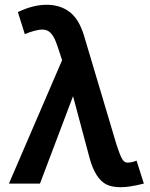

<svg xmlns="http://www.w3.org/2000/svg" viewBox="-20 -762 624 797"><path d="M507.8 -86.9Q526.4 -86.9 546.9 -95.2L577.1 0Q518.1 15.1 481.9 15.1Q444.8 15.1 422.1 3.9Q399.4 -7.3 381.6 -34.7Q363.8 -62 352.1 -105L283.2 -362.8L146 0H17.1L237.8 -512.2Q214.8 -585.4 205.3 -603.5Q195.8 -621.6 184.3 -630.4Q172.9 -639.2 154.8 -639.2Q141.1 -639.2 120.6 -633.5Q100.1 -627.9 83 -620.1L54.2 -711.9Q117.7 -742.2 173.8 -742.2Q229 -742.2 268.1 -713.1Q307.1 -684.1 328.1 -616.2L462.9 -164.1Q479 -114.3 488 -100.6Q497.1 -86.9 507.8 -86.9Z"/></svg>

Font: Clear Sans
Style: Bold
Weight: 700
Foundry: Intel Corporation
Version: Version 1.00